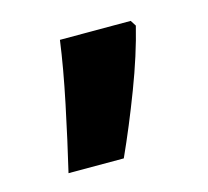

<svg xmlns="http://www.w3.org/2000/svg" viewBox="-51 -173 388 359"><g transform="rotate(-15 142.5 6.5)"><path d="M228 -116 235 -105Q222 -52 198 11Q174 74 149 129H42Q56 70 70 3Q84 -64 91 -116Z"/></g></svg>

Font: Noto Sans Sinhala
Style: Bold
Weight: 700
Designer: Jelle Bosma - Monotype Design Team
Foundry: Monotype Imaging Inc.
Version: Version 2.006; ttfautohint (v1.8.4.7-5d5b)